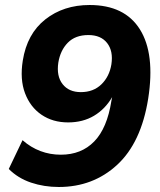

<svg xmlns="http://www.w3.org/2000/svg" viewBox="-20 -736 640 767"><path d="M215 11Q156 11 104 -6.5Q52 -24 15 -61L70 -176Q103 -147 141.5 -132.5Q180 -118 223 -118Q305 -118 356.5 -171Q408 -224 425 -333L428 -348Q400 -300 355.5 -273.5Q311 -247 252 -247Q191 -247 146 -277.5Q101 -308 80 -363.5Q59 -419 71 -494Q88 -601 161 -658.5Q234 -716 338 -716Q478 -716 539 -618.5Q600 -521 572 -342Q544 -166 448 -77.5Q352 11 215 11ZM303 -368Q353 -368 385 -399Q417 -430 425 -479Q433 -532 408 -564Q383 -596 333 -596Q281 -596 251 -565.5Q221 -535 213 -486Q205 -432 230 -400Q255 -368 303 -368Z"/></svg>

Font: Winston
Style: Bold Italic
Weight: 700
Italic angle: -9°
Designer: Original fonts by Vernon Adams / Changes by Cristiano Sobral
Foundry: Original fonts by Vernon Adams / Changes by Cristiano Sobral
Version: Version 2.503;July 17, 2020;FontCreator 13.0.0.2655 64-bit